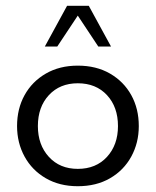

<svg xmlns="http://www.w3.org/2000/svg" viewBox="-20 -634 539 664"><path d="M249 10Q186 10 138.5 -17.5Q91 -45 65 -92.5Q39 -140 39 -198Q39 -258 65 -305Q91 -352 138.5 -379.5Q186 -407 249 -407Q313 -407 360.5 -379.5Q408 -352 434 -305Q460 -258 460 -198Q460 -140 434 -92.5Q408 -45 360.5 -17.5Q313 10 249 10ZM249 -50Q312 -50 350 -91.5Q388 -133 388 -198Q388 -264 350 -305Q312 -346 249 -346Q187 -346 149 -305Q111 -264 111 -198Q111 -133 149 -91.5Q187 -50 249 -50ZM135 -473 212 -614H287L364 -473H320L249 -580L178 -473Z"/></svg>

Font: Rokkitt
Style: Regular
Weight: 400
Designer: Vernon Adams
Foundry: Vernon Adams
Version: Version 3.103